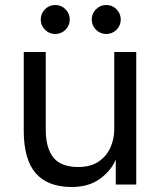

<svg xmlns="http://www.w3.org/2000/svg" viewBox="-20 -738 645 768"><path d="M267 10Q171 10 123 -45Q75 -100 75 -215V-530H163V-220Q163 -146 193.5 -108Q224 -70 293 -70Q343 -70 375 -92Q407 -114 422 -148.5Q437 -183 437 -220V-530H525V0H443V-100Q425 -56 380 -23Q335 10 267 10ZM201 -602Q177 -602 160 -619Q143 -636 143 -660Q143 -684 160 -701Q177 -718 201 -718Q225 -718 242 -701Q259 -684 259 -660Q259 -636 242 -619Q225 -602 201 -602ZM405 -602Q381 -602 364 -619Q347 -636 347 -660Q347 -684 364 -701Q381 -718 405 -718Q429 -718 446 -701Q463 -684 463 -660Q463 -636 446 -619Q429 -602 405 -602Z"/></svg>

Font: Golos Text
Style: Regular
Weight: 400
Designer: A.Korolkova, Vitaly Kuzmin
Foundry: ParaType Ltd
Version: Version 2.004